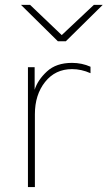

<svg xmlns="http://www.w3.org/2000/svg" viewBox="-20 -762 438 782"><path d="M93.8 0V-488.3H121.1V-396.5Q133.8 -436.5 171.4 -471.2Q209 -505.9 273.4 -505.9Q313.5 -505.9 348.6 -490.2V-463.9Q311.5 -480.5 273.4 -480.5Q205.1 -480.5 163.6 -428.2Q122.1 -376 122.1 -296.9V0ZM65.4 -742.2H102.5L231.4 -619.1L362.3 -742.2H398.4L248 -593.8H215.8Z"/></svg>

Font: Gothic A1 Thin
Style: Regular
Weight: 250
Designer: HanYang I&C Co.,Ltd.
Foundry: HanYang I&C Co.,Ltd.
Version: Version 2.50